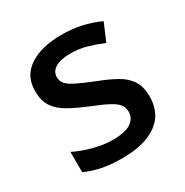

<svg xmlns="http://www.w3.org/2000/svg" viewBox="-135 -660 754 781"><g transform="rotate(-30 242.5 -269.5)"><path d="M442 -153Q442 -73 384 -31.5Q326 10 222 10Q166 10 125 1.5Q84 -7 50 -23V-118Q86 -100 133.5 -87Q181 -74 225 -74Q284 -74 310.5 -92.5Q337 -111 337 -142Q337 -160 327 -174.5Q317 -189 289.5 -204Q262 -219 209 -240Q158 -261 122 -281.5Q86 -302 67.5 -330.5Q49 -359 49 -404Q49 -475 105.5 -512Q162 -549 255 -549Q305 -549 348.5 -539.5Q392 -530 433 -511L398 -429Q362 -444 325.5 -454.5Q289 -465 250 -465Q203 -465 178.5 -450Q154 -435 154 -409Q154 -390 165.5 -376.5Q177 -363 205.5 -349Q234 -335 284 -315Q334 -296 369.5 -276Q405 -256 423.5 -227Q442 -198 442 -153Z"/></g></svg>

Font: Noto Sans Javanese Medium
Style: Regular
Weight: 500
Version: Version 2.004